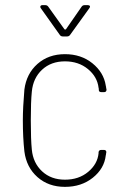

<svg xmlns="http://www.w3.org/2000/svg" viewBox="-20 -720 487 748"><path d="M75 -130Q69 -184 69 -251Q69 -301 75 -371Q83 -433 126 -471Q169 -509 233 -509Q296 -509 340 -473.5Q384 -438 392 -387Q392 -384 393 -383Q393 -379 395 -371Q395 -361 385 -361H376Q365 -361 365 -369Q365 -376 364 -378Q359 -421 322.5 -451Q286 -481 233 -481Q179 -481 144 -448.5Q109 -416 104 -363Q100 -324 100 -251Q100 -176 104 -137Q109 -85 144 -52.5Q179 -20 233 -20Q287 -20 323.5 -50.5Q360 -81 364 -123V-127Q365 -136 375 -136H385Q390 -136 392.5 -133Q395 -130 394 -125Q393 -123 393 -118Q392 -117 392 -114Q386 -63 341.5 -27.5Q297 8 233 8Q169 8 126 -30Q83 -68 75 -130ZM137 -694Q137 -696 139 -698Q141 -700 145 -700H156Q164 -700 168 -694L231 -606Q232 -605 234 -605Q236 -605 237 -606L298 -694Q302 -700 310 -700H322Q328 -700 330 -696.5Q332 -693 328 -688L253 -584Q249 -578 241 -578H225Q217 -578 213 -584L139 -688Q137 -690 137 -694Z"/></svg>

Font: Barlow Semi Condensed Thin
Style: Regular
Weight: 250
Width: 4
Designer: Jeremy Tribby
Foundry: Tribby Type
Version: Version 1.408